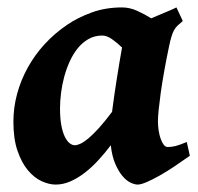

<svg xmlns="http://www.w3.org/2000/svg" viewBox="-20 -477 532 517"><path d="M281.7 -175.8Q284.2 -195.8 287.6 -219.2Q291 -242.7 294.7 -266.1Q298.3 -289.6 302 -311Q305.7 -332.5 308.6 -349.1Q294.9 -362.3 280.8 -372.1Q266.6 -381.8 253.9 -381.3Q233.9 -380.9 217.8 -371.6Q201.7 -362.3 189.2 -346.9Q176.8 -331.5 167.7 -311.5Q158.7 -291.5 152.8 -269.8Q147 -248 144.3 -226.1Q141.6 -204.1 141.6 -185.1Q141.6 -159.2 145 -140.4Q148.4 -121.6 154.3 -109.4Q160.2 -97.2 167.2 -91.6Q174.3 -85.9 181.6 -85.9Q188 -85.9 197.3 -90.3Q206.5 -94.7 219 -105.2Q231.4 -115.7 247.1 -133.1Q262.7 -150.4 281.7 -175.8ZM491.2 -57.6Q470.7 -43 449.5 -28.8Q428.2 -14.6 409.2 -3.9Q390.1 6.8 374.8 13.4Q359.4 20 350.6 20Q342.8 20 331.8 14.9Q320.8 9.8 310.3 -2.4Q299.8 -14.6 290.8 -34.9Q281.7 -55.2 278.3 -85.9Q262.2 -64.5 244.4 -45.2Q226.6 -25.9 207.8 -11.5Q189 2.9 169.4 11.5Q149.9 20 129.9 20Q111.8 20 91.8 10.7Q71.8 1.5 54.9 -18.8Q38.1 -39.1 27.1 -71Q16.1 -103 16.1 -148.9Q16.1 -187.5 26.1 -224.4Q36.1 -261.2 54.7 -294.9Q73.2 -328.6 100.3 -358.2Q127.4 -387.7 162.1 -411.1Q188.5 -429.2 226.1 -443.1Q263.7 -457 308.6 -457Q329.1 -457 349.1 -448Q369.1 -439 387.2 -427.7Q405.8 -436 423.6 -443.1Q441.4 -450.2 455.1 -457L472.2 -420.4Q463.9 -413.6 458.3 -408.2Q452.6 -402.8 448.7 -395.8Q444.8 -388.7 441.7 -378.4Q438.5 -368.2 435.1 -351.6Q427.7 -316.4 422.1 -284.9Q416.5 -253.4 412.8 -227.1Q409.2 -200.7 407.2 -181.2Q405.3 -161.6 405.3 -150.9Q405.3 -137.7 407.2 -125.2Q409.2 -112.8 412.8 -102.8Q416.5 -92.8 421.1 -86.9Q425.8 -81.1 431.6 -81.1Q441.4 -81.1 452.4 -83.7Q463.4 -86.4 482.9 -94.7Z"/></svg>

Font: Gentium Book Basic
Style: Bold Italic
Weight: 700
Italic angle: -8°
Designer: J. Victor Gaultney and Annie Olsen
Foundry: SIL International
Version: Version 1.102; 2013; Maintenance release